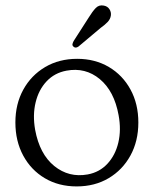

<svg xmlns="http://www.w3.org/2000/svg" viewBox="-20 -674 565 705"><path d="M263.5 -458Q329 -458 379.8 -428Q430.5 -398 459.2 -345.2Q488 -292.5 488 -224Q488 -156 459 -103Q430 -50 379 -19.8Q328 10.5 261.5 10.5Q195.5 10.5 144.8 -19.5Q94 -49.5 65.2 -102.8Q36.5 -156 36.5 -224.5Q36.5 -292 65.5 -344.8Q94.5 -397.5 145.8 -427.8Q197 -458 263.5 -458ZM302 -33.5Q345.5 -41.5 374.5 -72.8Q403.5 -104 414.5 -150.5Q425.5 -197 415.5 -251Q399.5 -339.5 346.5 -383.5Q293.5 -427.5 224 -414.5Q180.5 -406.5 151.2 -375.5Q122 -344.5 110.8 -298Q99.5 -251.5 109 -197.5Q125.5 -108 179.2 -64.5Q233 -21 302 -33.5ZM306 -610Q319.5 -632 331.5 -644.5Q343.5 -657 361 -653.5Q375 -651 382 -640Q389 -629 387 -616.5Q385 -603.5 375 -593Q365 -582.5 349.5 -571.5L268 -503Q257 -495.5 249.5 -503Q245 -507 246.2 -512.5Q247.5 -518 250.5 -523.5Z"/></svg>

Font: Fraunces 72pt S100 Light
Style: Regular
Weight: 300
Version: Version 1.000; ttfautohint (v1.8.3)